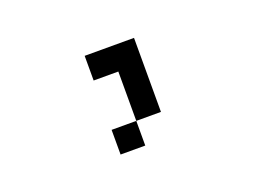

<svg xmlns="http://www.w3.org/2000/svg" viewBox="-53 -229 607 457"><g transform="rotate(-20 250.0 0.0)"><path d="M250 62.5H187.5V125H250ZM250 62.5H312.5V-125H187.5V-62.5H250Q250 -62.5 250 62.5Z"/></g></svg>

Font: CalcUnifontExMono
Style: Regular
Weight: 500
Version: Version 15.0.06